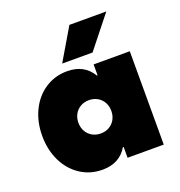

<svg xmlns="http://www.w3.org/2000/svg" viewBox="-134 -847 911 974"><g transform="rotate(-20 321.5 -360.0)"><path d="M398.4 -252Q398.4 -277.8 387 -298.3Q375.5 -318.8 355.2 -330.3Q335 -341.8 309.6 -341.8Q284.2 -341.8 263.9 -330.3Q243.7 -318.8 232.2 -298.3Q220.7 -277.8 220.7 -252Q220.7 -226.1 232.2 -205.6Q243.7 -185.1 263.9 -173.6Q284.2 -162.1 309.6 -162.1Q335 -162.1 355.2 -173.6Q375.5 -185.1 387 -205.6Q398.4 -226.1 398.4 -252ZM394.5 0V-58.6H390.6Q347.7 13.7 255.9 13.7Q189 13.7 136.5 -21Q84 -55.7 54.7 -116.2Q25.4 -176.8 25.4 -252Q25.4 -327.1 54.7 -387.7Q84 -448.2 136.5 -482.9Q189 -517.6 255.9 -517.6Q347.7 -517.6 390.6 -445.3H394.5V-503.9H589.8V0ZM246.1 -562.5 347.7 -734.4H546.9L410.2 -562.5Z"/></g></svg>

Font: Wanted Sans ExtraBlack
Style: Regular
Weight: 900
Designer: Original Design by Kil Hyung-jin and Kang Hanbin, Wanted Lab, Inc; Hangeul from Source Han Sans by Jang Soo-young and Ka
Foundry: Wanted Lab, Inc.
Version: Version 1.001